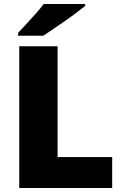

<svg xmlns="http://www.w3.org/2000/svg" viewBox="-20 -947 622 967"><path d="M77 0V-714H270V-156H545V0ZM409 -917Q391 -903 364 -882.5Q337 -862 306 -840.5Q275 -819 246.5 -799.5Q218 -780 198 -767H71V-781Q88 -800 112 -825.5Q136 -851 160 -878Q184 -905 200 -927H409Z"/></svg>

Font: Noto Sans Devanagari Black
Style: Regular
Weight: 900
Version: Version 2.003